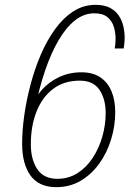

<svg xmlns="http://www.w3.org/2000/svg" viewBox="-20 -765 579 794"><path d="M213 9Q141 9 106.2 -39Q71.5 -87 71.5 -171Q71.5 -224.5 80.2 -287Q89 -349.5 106 -414Q123 -478.5 148.2 -537.8Q173.5 -597 207.2 -643.8Q241 -690.5 283 -717.8Q325 -745 375 -745Q411 -745 434.5 -732.8Q458 -720.5 471.2 -700.5Q484.5 -680.5 490 -656.5Q495.5 -632.5 495.5 -609Q495.5 -598 494 -583.2Q492.5 -568.5 491.5 -564.5H454Q455.5 -570 456.8 -582.5Q458 -595 458 -604.5Q458 -630.5 450.5 -654.8Q443 -679 423.8 -694.5Q404.5 -710 370 -710Q327.5 -710 290.2 -680.8Q253 -651.5 222 -598.2Q191 -545 166.8 -474Q142.5 -403 126 -319.5L108.5 -313.5Q121.5 -357.5 151.5 -391.8Q181.5 -426 224 -446Q266.5 -466 316.5 -466Q364.5 -466 395.5 -444.8Q426.5 -423.5 441.5 -386.5Q456.5 -349.5 456.5 -302Q456.5 -243 439.2 -187.5Q422 -132 390 -87.8Q358 -43.5 313.2 -17.2Q268.5 9 213 9ZM217 -25.5Q263.5 -25.5 300.5 -49Q337.5 -72.5 363.5 -112.2Q389.5 -152 403.2 -200.2Q417 -248.5 417 -297.5Q417 -355 391.5 -393.2Q366 -431.5 310 -431.5Q244.5 -431.5 199.2 -397Q154 -362.5 130.8 -303Q107.5 -243.5 107.5 -168.5Q107.5 -105.5 134.2 -65.5Q161 -25.5 217 -25.5Z"/></svg>

Font: Epilogue ExtraLight
Style: Italic
Weight: 250
Italic angle: -12°
Designer: Tyler Finck
Foundry: Etcetera Type Co
Version: Version 2.112